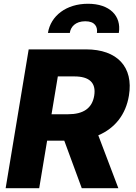

<svg xmlns="http://www.w3.org/2000/svg" viewBox="-20 -986 710 1006"><path d="M426.8 -874.6C478 -874.6 492.2 -845.2 487.9 -813.6H602.6C617.2 -903.1 554.3 -966.3 441.1 -966.3C327.1 -966.3 245.7 -903.1 231.2 -813.6H345.9C349.8 -844.8 375 -874.6 426.8 -874.6ZM655.5 -485.1C680.4 -634.6 594.5 -727.3 430.8 -727.3H130.3L9.6 0H185.4L226.9 -248.9H316.8L408.4 0H600.1L495 -277C581.3 -313.6 639.2 -384.9 655.5 -485.1ZM283 -585.6H369.7C447.8 -585.6 484.4 -552.6 473.7 -485.1C462.7 -417.6 415.5 -387.4 336.6 -387.4H250Z"/></svg>

Font: TID UI Extra Bold
Style: Italic
Weight: 800
Italic angle: -9.39999°
Designer: The TID Project Authors
Foundry: Bakken & Bæck
Version: Version 1.001;hotconv 1.0.109;makeotfexe 2.5.65596